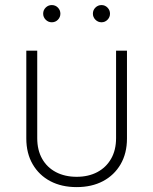

<svg xmlns="http://www.w3.org/2000/svg" viewBox="-20 -745 617 773"><path d="M288.6 8.3Q228 8.3 182.6 -15.6Q137.2 -39.6 111.6 -83.7Q85.9 -127.9 85.9 -187.5V-541H129.9V-189Q129.9 -140.6 149.7 -105.7Q169.4 -70.8 205.3 -52Q241.2 -33.2 288.6 -33.2Q335.9 -33.2 371.6 -52Q407.2 -70.8 427.2 -105.7Q447.3 -140.6 447.3 -189V-541H491.2V-187.5Q491.2 -127.9 465.6 -83.7Q439.9 -39.6 394.5 -15.6Q349.1 8.3 288.6 8.3ZM388.7 -655.3Q374.5 -655.3 364.3 -665.5Q354 -675.8 354 -689.9Q354 -704.6 364.3 -714.6Q374.5 -724.6 388.7 -724.6Q402.8 -724.6 412.8 -714.4Q422.9 -704.1 422.9 -689.9Q422.9 -675.8 412.8 -665.5Q402.8 -655.3 388.7 -655.3ZM188.5 -655.3Q174.3 -655.3 164.1 -665.5Q153.8 -675.8 153.8 -689.9Q153.8 -704.6 164.1 -714.6Q174.3 -724.6 188.5 -724.6Q203.1 -724.6 213.1 -714.4Q223.1 -704.1 223.1 -689.9Q223.1 -675.8 213.1 -665.5Q203.1 -655.3 188.5 -655.3Z"/></svg>

Font: Inter 17pt ExtraLight
Style: Regular
Weight: 250
Version: Version 4.001;git-66647c0bb